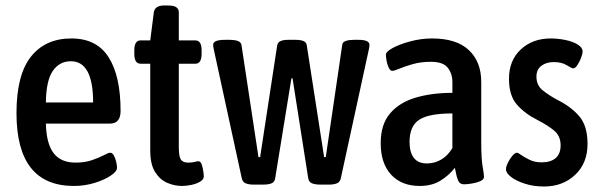

<svg xmlns="http://www.w3.org/2000/svg" viewBox="-20 -670 2187 699"><path d="M249 7Q40 7 40 -258Q40 -397 92.5 -463.5Q145 -530 240 -530Q332 -530 375.5 -461.5Q419 -393 419 -266Q419 -220 380 -220H147Q149 -146 175.5 -112Q202 -78 255 -78Q289 -78 315 -87Q341 -96 358 -105Q375 -114 381 -114Q389 -114 394.5 -104Q400 -94 403 -81Q406 -68 406 -59Q406 -46 383 -30.5Q360 -15 324 -4Q288 7 249 7ZM147 -297H319Q319 -447 238 -447Q196 -447 172 -411.5Q148 -376 147 -297Z M643 7Q615 7 588.5 -4.5Q562 -16 544.5 -44Q527 -72 527 -122V-438H492Q469 -438 469 -474V-487Q469 -523 492 -523H527L540 -625Q544 -650 577 -650H592Q613 -650 622 -643.5Q631 -637 631 -625V-523H691Q714 -523 714 -487V-474Q714 -438 691 -438H631V-134Q631 -102 638 -90Q645 -78 665 -78Q681 -78 689 -80.5Q697 -83 702 -83Q710 -83 714 -72Q718 -61 720 -47.5Q722 -34 722 -28Q722 -17 709 -9Q696 -1 677.5 3Q659 7 643 7Z M901 2Q886 2 874.5 -2.5Q863 -7 860 -22L759 -487Q756 -500 756 -507Q756 -525 799 -525H818Q833 -525 845 -521Q857 -517 859 -507L921 -98H927L989 -504Q991 -516 1001.5 -520.5Q1012 -525 1029 -525H1056Q1074 -525 1085 -520.5Q1096 -516 1097 -504L1160 -98H1166L1226 -507Q1227 -517 1239 -521Q1251 -525 1268 -525H1285Q1325 -525 1325 -507Q1325 -503 1324.5 -499.5Q1324 -496 1323 -491L1221 -22Q1218 -7 1206.5 -2.5Q1195 2 1180 2H1144Q1128 2 1116 -2.5Q1104 -7 1102 -22L1045 -385H1041L982 -22Q980 -7 968.5 -2.5Q957 2 941 2Z M1508 7Q1442 7 1404 -34Q1366 -75 1366 -149Q1366 -217 1400 -257Q1434 -297 1493 -314.5Q1552 -332 1627 -332V-371Q1627 -402 1610 -423.5Q1593 -445 1549 -445Q1512 -445 1482.5 -436.5Q1453 -428 1434 -420Q1415 -412 1408 -412Q1401 -412 1395.5 -423Q1390 -434 1387.5 -448Q1385 -462 1385 -471Q1385 -482 1410 -495.5Q1435 -509 1474 -519.5Q1513 -530 1553 -530Q1642 -530 1687 -487.5Q1732 -445 1732 -372V-155Q1732 -92 1737 -64Q1742 -36 1742 -26Q1742 -16 1727.5 -10Q1713 -4 1696 -1.5Q1679 1 1669 1Q1654 1 1648 -12.5Q1642 -26 1636 -59Q1614 -31 1583 -12Q1552 7 1508 7ZM1534 -75Q1563 -75 1587 -89.5Q1611 -104 1627 -131V-257Q1541 -257 1506 -234Q1471 -211 1471 -153Q1471 -116 1486.5 -95.5Q1502 -75 1534 -75Z M1960 9Q1923 9 1891.5 -1Q1860 -11 1841 -25.5Q1822 -40 1822 -54Q1822 -63 1829 -77.5Q1836 -92 1845.5 -103Q1855 -114 1862 -114Q1866 -114 1878 -105.5Q1890 -97 1908.5 -88Q1927 -79 1952 -79Q1985 -79 2003 -94.5Q2021 -110 2021 -141Q2021 -175 1997.5 -194.5Q1974 -214 1937 -233Q1891 -256 1862 -289Q1833 -322 1833 -383Q1833 -450 1876 -490Q1919 -530 1985 -530Q2011 -530 2038 -524.5Q2065 -519 2083 -508Q2101 -497 2101 -483Q2101 -474 2095.5 -459.5Q2090 -445 2082 -433Q2074 -421 2067 -421Q2062 -421 2043.5 -432.5Q2025 -444 1996 -444Q1969 -444 1951 -430.5Q1933 -417 1933 -391Q1933 -359 1956.5 -340.5Q1980 -322 2010 -306Q2060 -281 2089.5 -246Q2119 -211 2119 -146Q2119 -76 2074 -33.5Q2029 9 1960 9Z"/></svg>

Font: Asap Condensed Medium
Style: Regular
Weight: 500
Width: 3
Designer: Pablo Cosgaya
Foundry: Omnibus-Type
Version: Version 3.001; ttfautohint (v1.8.4.7-5d5b)